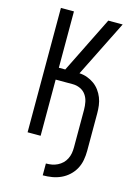

<svg xmlns="http://www.w3.org/2000/svg" viewBox="-139 -808 778 1096"><g transform="rotate(15 250.0 -260.0)"><path d="M227 215V145Q245 145 262 142Q279 139 295 131Q311 123 323.5 111Q336 99 344 83Q352 67 355 50Q358 33 358 15V-208Q358 -230 353.5 -253Q349 -276 336 -294.5Q323 -313 302 -322.5Q281 -332 258 -332H157V0H80V-735H157V-402H195L360 -735H445L279 -402Q303 -401 325 -393Q347 -385 366 -371.5Q385 -358 399 -339Q413 -320 421.5 -298.5Q430 -277 433 -254Q436 -231 436 -208V15Q436 42 431 69.5Q426 97 413 121Q400 145 379.5 164Q359 183 334 194.5Q309 206 282 210.5Q255 215 227 215Z"/></g></svg>

Font: Iosevka www.saffi
Style: Regular
Weight: 400
Monospace: yes
Designer: Belleve Invis
Foundry: Belleve Invis
Version: Version 22.0.2; ttfautohint (v1.8.3)